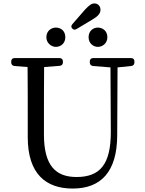

<svg xmlns="http://www.w3.org/2000/svg" viewBox="-20 -1071 839 1114"><path d="M304 -799C333 -799 359 -820 359 -855C359 -892 333 -911 304 -911C278 -911 249 -892 249 -855C249 -820 279 -799 304 -799ZM64 -688 140 -682C141 -586 141 -487 141 -390V-275C141 -60 248 23 402 23C567 23 659 -76 660 -284L662 -680L741 -688C753 -689 760 -697 760 -709V-714C760 -727 753 -734 740 -734H521C508 -734 501 -727 501 -714V-709C501 -697 508 -689 520 -688L621 -680L623 -305C623 -117 560 -44 424 -44C304 -44 235 -109 235 -290V-390C235 -489 235 -586 236 -682L326 -689C338 -690 345 -697 345 -709V-714C345 -727 338 -734 325 -734H65C52 -734 45 -727 45 -714V-709C45 -697 52 -689 64 -688ZM399 -906C406 -898 414 -896 425 -903L515 -957C548 -976 563 -993 563 -1014C563 -1038 546 -1051 528 -1051C512 -1051 500 -1043 474 -1016L400 -931C392 -921 392 -913 399 -906ZM494 -855C494 -820 521 -799 548 -799C575 -799 603 -820 603 -855C603 -892 575 -911 548 -911C521 -911 494 -892 494 -855Z"/></svg>

Font: 寒蝉锦书宋 Text
Style: Regular
Weight: 400
Designer: 寒蝉锦书宋{Warren} 思源宋体{Ryoko NISHIZUKA 西塚涼子 (kana & ideographs); Frank Grießhammer (Latin, Greek & Cyrillic); Wenlong ZHANG 
Foundry: Adobe & ChillType
Version: Version 2.000;Glyphs 3.1.1 (3135)